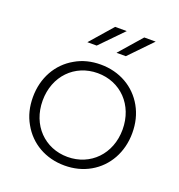

<svg xmlns="http://www.w3.org/2000/svg" viewBox="-132 -835 883 948"><g transform="rotate(20 310.0 -360.5)"><path d="M49 -261C49 -210 60 -165 83 -125C128 -44 211 4 310 4C359 4 404 -7 444 -30C523 -75 571 -160 571 -261C571 -312 560 -357 537 -398C492 -478 409 -526 310 -526C261 -526 216 -515 177 -492C97 -447 49 -362 49 -261ZM100 -261C100 -390 190 -481 310 -481C430 -481 520 -390 520 -261C520 -132 430 -41 310 -41C190 -41 100 -132 100 -261ZM209 -607H258L373 -725H312ZM362 -607H411L525 -725H465Z"/></g></svg>

Font: Montserrat Light
Style: Regular
Weight: 300
Designer: Julieta Ulanovsky
Foundry: Julieta Ulanovsky
Version: Version 7.200